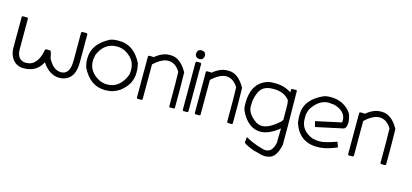

<svg xmlns="http://www.w3.org/2000/svg" viewBox="-61 -917 3245 1512"><g transform="rotate(15 1562.0 -161.0)"><path d="M489 -396H526L533 -390V-157Q533 -24 434 -2L407 0Q327 0 267 -89Q223 0 117 0Q38 0 8 -77Q-2 -103 -2 -136V-388L5 -394H42L49 -388V-138Q49 -68 97 -50Q106 -46 122 -46Q218 -46 242 -183L247 -190H283Q292 -190 302 -132L301 -133Q344 -46 409 -46Q482 -46 482 -161V-389Z M792 -403Q910 -403 976 -272Q980 -255 982.5 -239Q985 -223 985 -209V-194Q985 -102 900 -36Q849 0 788 0H778Q658 0 592 -133Q587 -150 584.5 -165.5Q582 -181 582 -196V-207Q582 -324 716 -393Q742 -403 776 -403ZM629 -206V-196Q629 -106 728 -57V-58Q741 -53 754.5 -50Q768 -47 785 -47Q839 -47 877.5 -80Q916 -113 936 -171Q936 -177 937 -183Q938 -189 938 -194V-209Q938 -298 841 -346V-345Q814 -356 783 -356Q732 -356 695 -328.5Q658 -301 636 -248Z M1212 -399Q1290 -399 1347 -296L1349 -178V-6L1343 0H1309L1303 -6V-191L1301 -288Q1262 -352 1204 -352Q1151 -352 1086 -291V-6L1079 0H1045L1039 -6V-345L1045 -351H1074L1083 -349Q1143 -399 1201 -399Z M1440 -499Q1456 -497 1463.5 -488Q1471 -479 1471 -467V-459Q1464 -428 1436 -428Q1399 -432 1399 -463Q1403 -499 1432 -499ZM1419 -403H1452L1459 -397V-6L1452 0H1419L1413 -6V-397Z M1684 -399Q1762 -399 1819 -296L1821 -178V-6L1815 0H1781L1775 -6V-191L1773 -288Q1734 -352 1676 -352Q1623 -352 1558 -291V-6L1551 0H1517L1511 -6V-345L1517 -351H1546L1555 -349Q1615 -399 1673 -399Z M2062 -399Q2139 -399 2195 -360V-384L2201 -390H2233L2242 -388L2245 -99V55Q2225 148 2178 168Q2168 172 2156 174.5Q2144 177 2132 177Q2113 177 2092 171Q2080 168 2065 163.5Q2050 159 2037 157Q1994 142 1965 125L1951 114L1956 68Q1984 84 2009.5 95Q2035 106 2055 113L2110 129Q2114 130 2118 130Q2122 130 2125 130Q2154 130 2171 109Q2188 88 2196 50V18L2198 -67Q2115 0 2047 0Q1943 0 1883 -130Q1876 -151 1876 -171V-191Q1876 -344 1991 -390Q2016 -399 2051 -399ZM1923 -173Q1923 -114 1997 -62H1996Q2026 -47 2047 -47Q2104 -47 2185 -119L2198 -137V-228Q2198 -304 2185 -304Q2144 -352 2062 -352H2056Q1966 -352 1941 -279Q1923 -237 1923 -187Z M2514 -407Q2568 -407 2611 -385Q2654 -363 2680 -325Q2693 -306 2699 -255Q2699 -196 2668 -193L2453 -147L2442 -192L2650 -237Q2650 -239 2651 -244.5Q2652 -250 2652 -252Q2652 -290 2626.5 -317Q2601 -344 2554 -356L2509 -360Q2430 -360 2372 -269L2373 -270Q2358 -237 2358 -211V-189Q2358 -95 2457 -55H2456Q2490 -47 2516 -47Q2539 -47 2573 -55.5Q2607 -64 2654 -81L2670 -39Q2628 -20 2587.5 -10Q2547 0 2509 0Q2363 0 2315 -145L2311 -189V-211Q2311 -333 2455 -398Q2480 -407 2509 -407Z M2934 -399Q3012 -399 3069 -296L3071 -178V-6L3065 0H3031L3025 -6V-191L3023 -288Q2984 -352 2926 -352Q2873 -352 2808 -291V-6L2801 0H2767L2761 -6V-345L2767 -351H2796L2805 -349Q2865 -399 2923 -399Z"/></g></svg>

Font: Ekushey Kolom
Style: Regular
Weight: 400
Designer: Al Mamun Sumon
Foundry: Al Mamun Sumon
Version: Version 1.0